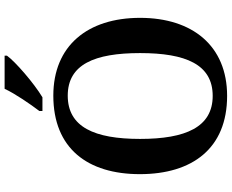

<svg xmlns="http://www.w3.org/2000/svg" viewBox="-104 -866 981 812"><g transform="rotate(-90 386.0 -460.5)"><path d="M322 -784V-771H380C440 -807 531 -886 556 -921V-931H416C395 -886 351 -822 322 -784ZM386 10C598 10 716 -137 716 -358C716 -580 598 -725 387 -725C164 -725 55 -580 55 -359C55 -137 164 10 386 10ZM386 -51C254 -51 204 -165 204 -358C204 -551 254 -664 387 -664C519 -664 567 -551 567 -358C567 -165 519 -51 386 -51Z"/></g></svg>

Font: Noto Serif Oriya SemiBold
Style: Regular
Weight: 600
Designer: David Williams
Foundry: Google LLC, David Williams
Version: Version 1.051